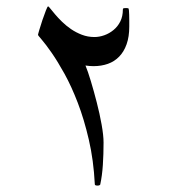

<svg xmlns="http://www.w3.org/2000/svg" viewBox="-20 -495 556 602"><path d="M385.3 -411.6Q385.3 -379.9 377 -356.4Q368.7 -333 353.8 -317.6Q338.9 -302.2 318.4 -294.9Q297.9 -287.6 273.4 -287.6Q260.7 -287.6 248 -289.6Q255.4 -272 264.9 -240.5Q274.4 -209 283.4 -173.8Q292.5 -138.7 298.6 -104.5Q304.7 -70.3 304.7 -47.9Q304.7 -11.7 302.5 22Q300.3 55.7 294.4 83Q294.4 84.5 292 85.7Q289.6 86.9 286.1 86.9Q277.3 86.9 277.3 83Q273.4 6.8 258.5 -57.1Q243.7 -121.1 223.9 -172.6Q204.1 -224.1 182.4 -263.4Q160.6 -302.7 142.1 -329.3Q123.5 -356 111.3 -370.1Q99.1 -384.3 99.1 -385.3Q99.1 -387.2 103.3 -401.4Q107.4 -415.5 113 -432.1Q118.7 -448.7 123.8 -461.9Q128.9 -475.1 130.9 -475.1Q132.3 -475.1 137.9 -468Q143.6 -460.9 152.6 -450.2Q161.6 -439.5 174.3 -427Q187 -414.6 202.6 -403.8Q218.3 -393.1 236.8 -386Q255.4 -378.9 275.9 -378.9Q291.5 -378.9 307.1 -384.5Q322.8 -390.1 335.9 -400.9Q349.1 -411.6 357.2 -427.7Q365.2 -443.8 365.2 -464.8Q365.2 -468.3 367.2 -469Q369.1 -469.7 376.5 -469.7Q382.3 -469.7 383.3 -467.8Q383.8 -467.3 384.3 -462.2Q384.8 -457 385 -449Q385.3 -440.9 385.3 -431.2Z"/></svg>

Font: Accordance
Style: Italic
Weight: 400
Italic angle: -11°
Version: Version 1.2 (build January 31, 2020) Miklal Software Solutio